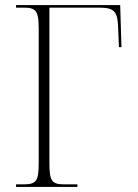

<svg xmlns="http://www.w3.org/2000/svg" viewBox="-20 -734 541 754"><path d="M43 0H284V-10H233C183 -10 174 -23 174 -95V-704H370C431 -704 442 -687 444 -624L447 -549H457L452 -714H43V-704H73C122 -704 132 -691 132 -620V-95C132 -23 123 -10 72 -10H43Z"/></svg>

Font: Noto Serif Display SemiCondensed ExtraLight
Style: Regular
Weight: 200
Width: 4
Designer: Monotype Design Team
Foundry: Monotype Imaging Inc.
Version: Version 2.009